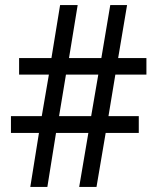

<svg xmlns="http://www.w3.org/2000/svg" viewBox="-20 -734 618 754"><path d="M433 -441H555V-506H444L479 -714H413L378 -506H251L285 -714H216L182 -506H55V-441H172L144 -278H23V-212H133L99 0H166L200 -212H327L291 0H359L395 -212H525V-278H406ZM212 -278 239 -441H366L338 -278Z"/></svg>

Font: Noto Sans Lao SemiCondensed
Style: Regular
Weight: 400
Width: 4
Designer: Monotype Design Team
Foundry: Monotype Imaging Inc.
Version: Version 2.004